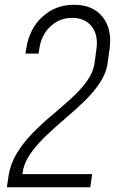

<svg xmlns="http://www.w3.org/2000/svg" viewBox="-20 -786 486 806"><path d="M9 0 15 -42Q23 -97 50.8 -142.8Q78.5 -188.5 117.8 -228.2Q157 -268 199.8 -303.8Q242.5 -339.5 280.8 -374.5Q319 -409.5 345.2 -445.8Q371.5 -482 377 -522L385 -581Q393 -639.5 364.8 -675.2Q336.5 -711 283 -711Q230 -711 191.8 -675.2Q153.5 -639.5 145 -581L142 -561H87L90 -581Q102.5 -664.5 157.5 -715.2Q212.5 -766 291 -766Q370 -766 410.8 -714.8Q451.5 -663.5 440 -581L432 -522Q426 -479 399.8 -439.2Q373.5 -399.5 335.2 -362.2Q297 -325 254.5 -289Q212 -253 173.5 -216.2Q135 -179.5 108.2 -141.5Q81.5 -103.5 75 -62L70 -30L49 -55H367L359 0Z"/></svg>

Font: Mohave Light
Style: Italic
Weight: 300
Italic angle: -8°
Designer: Gumpita Rahayu
Foundry: Tokotype
Version: Version 2.003